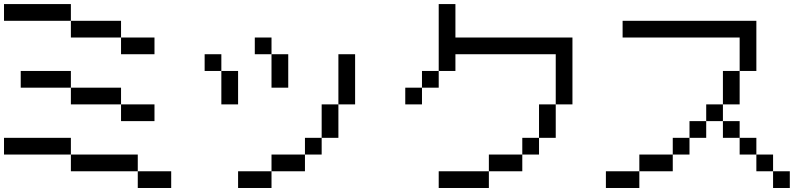

<svg xmlns="http://www.w3.org/2000/svg" viewBox="-20 -937 4040 957"><path d="M0 -166.7V-250H333.3V-166.7ZM0 -833.3V-916.7H333.3V-833.3ZM750 -416.7V-333.3H583.3V-416.7ZM750 -750V-666.7H583.3V-750ZM333.3 -166.7H666.7V-83.3H333.3ZM333.3 -416.7V-500H583.3V-416.7ZM333.3 -583.3V-500H83.3V-583.3ZM333.3 -833.3H583.3V-750H333.3ZM666.7 -83.3H833.3V0H666.7Z M1000 -583.3V-666.7H1083.3V-583.3ZM1750 -416.7H1666.7V-666.7H1750ZM1166.7 0V-83.3H1333.3V0ZM1166.7 -416.7H1083.3V-583.3H1166.7ZM1333.3 -83.3V-166.7H1500V-83.3ZM1333.3 -500V-666.7H1416.7V-500ZM1333.3 -750V-666.7H1250V-750ZM1500 -166.7V-250H1583.3V-166.7ZM1666.7 -416.7V-250H1583.3V-416.7Z M2000 -416.7V-500H2083.3V-416.7ZM2750 -416.7V-250H2666.7V-416.7ZM2750 -666.7H2250V-583.3H2166.7V-916.7H2250V-750H2833.3V-416.7H2750ZM2166.7 0V-83.3H2416.7V0ZM2166.7 -583.3V-500H2083.3V-583.3ZM2666.7 -166.7H2583.3V-250H2666.7ZM2416.7 -83.3V-166.7H2583.3V-83.3Z M3000 0V-83.3H3166.7V0ZM3750 -166.7H3666.7V-250H3750ZM3750 -83.3V-166.7H3833.3V-83.3ZM3750 -583.3H3666.7V-750H3083.3V-833.3H3750ZM3166.7 -83.3V-166.7H3333.3V-83.3ZM3916.7 -83.3V0H3833.3V-83.3ZM3333.3 -166.7V-250H3416.7V-166.7ZM3500 -333.3V-416.7H3583.3V-333.3ZM3500 -250H3416.7V-333.3H3500ZM3666.7 -416.7H3583.3V-583.3H3666.7ZM3666.7 -333.3V-250H3583.3V-333.3Z"/></svg>

Font: GalmuriMono11 Regular
Style: Regular
Weight: 400
Designer: Lee Minseo (quiple)
Version: Version 2.399;hotconv 1.1.1;makeotfexe 2.6.0 DEVELOPMENT